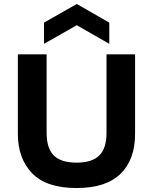

<svg xmlns="http://www.w3.org/2000/svg" viewBox="-20 -934 771 968"><path d="M366 14Q214 14 142 -60.5Q70 -135 70 -259V-660H215V-264Q215 -186 251.5 -150Q288 -114 366 -114Q444 -114 480.5 -150Q517 -186 517 -264V-660H661V-259Q661 -129 587.5 -57.5Q514 14 366 14ZM202 -713V-820L367 -914L531 -820V-713L367 -807Z"/></svg>

Font: Bricolage Grotesque 12pt Bricolage Grotesque 10pt Regular
Style: Bold
Weight: 700
Designer: Mathieu Triay
Foundry: Atelier Triay
Version: Version 1.001; ttfautohint (v1.8.4.7-5d5b);gftools[0.9.33.de